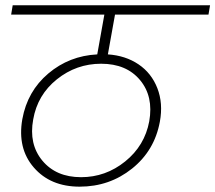

<svg xmlns="http://www.w3.org/2000/svg" viewBox="-20 -760 811 723"><path d="M285.2 -92.8Q377.9 -92.8 451.4 -152.1Q524.9 -211.4 542 -303.2Q558.6 -397 507.3 -458.5Q456.1 -520 360.8 -520Q267.6 -520 194.3 -461.4Q121.1 -402.8 105 -310.1Q87.9 -217.3 139.6 -155Q191.4 -92.8 285.2 -92.8ZM279.8 -57.1Q169.9 -57.1 107.4 -129.2Q44.9 -201.2 64 -311Q83 -416.5 161.9 -483.2Q240.7 -549.8 346.2 -555.2L373 -705.1H22L27.8 -740.2H771L765.1 -705.1H413.1L386.2 -555.2Q452.6 -550.8 501.5 -517.8Q550.3 -484.9 572.5 -428Q594.7 -371.1 582 -301.8Q562 -192.9 477.1 -125Q392.1 -57.1 279.8 -57.1Z"/></svg>

Font: SVN-Poppins ExtraLight
Style: Italic
Weight: 200
Italic angle: -10°
Designer: Ninad Kale (Devanagari), Jonny Pinhorn (Latin)
Foundry: Indian Type Foundry
Version: Version 3.002 2017